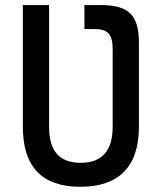

<svg xmlns="http://www.w3.org/2000/svg" viewBox="-20 -713 626 743"><path d="M306.6 -693.4V-600.6H345.7C397.5 -600.6 416 -580.1 416 -522.5V-222.7C416 -129.9 374.5 -83 293 -83C208 -83 169.9 -129.9 169.9 -222.7V-693.4H68.4V-222.7C68.4 -67.4 142.6 9.8 291 9.8C439.5 9.8 517.6 -67.4 517.6 -222.7V-546.9C517.6 -654.8 478.5 -693.4 369.1 -693.4Z"/></svg>

Font: Cascadia Mono NF
Style: Regular
Weight: 400
Monospace: yes
Designer: Aaron Bell
Foundry: Saja Typeworks
Version: Version 2404.023